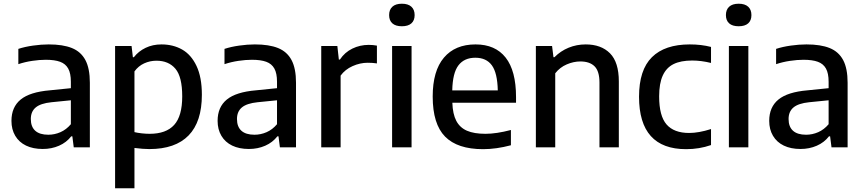

<svg xmlns="http://www.w3.org/2000/svg" viewBox="-20 -791 4636 1031"><path d="M462.5 -346.5V0H376L368.5 -59H362.5Q337 -26 297 -8.5Q257 9 209.5 9Q157.5 9 119.8 -9.2Q82 -27.5 61.8 -61.8Q41.5 -96 41.5 -142Q41.5 -216 91 -256.5Q140.5 -297 247.5 -306L360.5 -317.5V-352Q360.5 -397.5 346.2 -423Q332 -448.5 302.8 -459.2Q273.5 -470 225.5 -470Q192 -470 153.2 -464.2Q114.5 -458.5 78.5 -446.5V-528.5Q113.5 -540 157.5 -546.2Q201.5 -552.5 241.5 -552.5Q318 -552.5 366.2 -533Q414.5 -513.5 438.5 -468.5Q462.5 -423.5 462.5 -346.5ZM360.5 -124V-252.5L256 -242Q198 -236 171.8 -214Q145.5 -192 145.5 -152Q145.5 -110.5 169.2 -89Q193 -67.5 239.5 -67.5Q273 -67.5 304.5 -81.2Q336 -95 360.5 -124Z M598 -544H686.5L693.5 -484H699Q724 -516 762 -534.2Q800 -552.5 847 -552.5Q909.5 -552.5 958 -525Q1006.5 -497.5 1035.2 -437Q1064 -376.5 1064 -282Q1064 -137 992.8 -63.8Q921.5 9.5 782 9.5Q749 9.5 702 3.5V220H598ZM958.5 -273.5Q958.5 -378.5 922 -421.8Q885.5 -465 820 -465Q785.5 -465 754.2 -450.8Q723 -436.5 702 -407.5V-81.5Q719 -77.5 741 -75Q763 -72.5 783.5 -72.5Q872 -72.5 915.2 -120.2Q958.5 -168 958.5 -273.5Z M1569.5 -346.5V0H1483L1475.5 -59H1469.5Q1444 -26 1404 -8.5Q1364 9 1316.5 9Q1264.5 9 1226.8 -9.2Q1189 -27.5 1168.8 -61.8Q1148.5 -96 1148.5 -142Q1148.5 -216 1198 -256.5Q1247.5 -297 1354.5 -306L1467.5 -317.5V-352Q1467.5 -397.5 1453.2 -423Q1439 -448.5 1409.8 -459.2Q1380.5 -470 1332.5 -470Q1299 -470 1260.2 -464.2Q1221.5 -458.5 1185.5 -446.5V-528.5Q1220.5 -540 1264.5 -546.2Q1308.5 -552.5 1348.5 -552.5Q1425 -552.5 1473.2 -533Q1521.5 -513.5 1545.5 -468.5Q1569.5 -423.5 1569.5 -346.5ZM1467.5 -124V-252.5L1363 -242Q1305 -236 1278.8 -214Q1252.5 -192 1252.5 -152Q1252.5 -110.5 1276.2 -89Q1300 -67.5 1346.5 -67.5Q1380 -67.5 1411.5 -81.2Q1443 -95 1467.5 -124Z M1705 -544H1791.5L1799.5 -471.5H1805.5Q1831 -510 1872 -530Q1913 -550 1960 -550Q1982.5 -550 2004 -546V-450.5Q1981.5 -454 1954.5 -454Q1913.5 -454 1873.2 -436Q1833 -418 1809 -385V0H1705Z M2085.5 0V-544H2190V0ZM2069.5 -710Q2069.5 -739 2087 -755Q2104.5 -771 2138 -771Q2171.5 -771 2189 -755Q2206.5 -739 2206.5 -710Q2206.5 -681 2189 -665.5Q2171.5 -650 2138 -650Q2104.5 -650 2087 -665.5Q2069.5 -681 2069.5 -710Z M2751 -239.5H2409Q2411 -178.5 2430.2 -142Q2449.5 -105.5 2487.5 -89Q2525.5 -72.5 2587 -72.5Q2645.5 -72.5 2723.5 -93V-11Q2644.5 10 2574 10Q2436.5 10 2370 -57.5Q2303.5 -125 2303.5 -272.5Q2303.5 -410.5 2363.8 -481.5Q2424 -552.5 2533.5 -552.5Q2639.5 -552.5 2695.2 -481.8Q2751 -411 2751 -269.5ZM2408.5 -305.5H2653Q2651 -399.5 2621.2 -440.2Q2591.5 -481 2532.5 -481Q2473 -481 2441.8 -440.2Q2410.5 -399.5 2408.5 -305.5Z M2857.5 -544H2944.5L2952 -484H2957.5Q2990 -517 3033.2 -534.8Q3076.5 -552.5 3125 -552.5Q3208 -552.5 3255.5 -504.8Q3303 -457 3303 -353.5V0H3199V-348Q3199 -408.5 3172.8 -434.8Q3146.5 -461 3096.5 -461Q3060 -461 3023.2 -445.2Q2986.5 -429.5 2961.5 -397.5V0H2857.5Z M3411.5 -271.5Q3411.5 -415.5 3480.8 -484Q3550 -552.5 3684 -552.5Q3745.5 -552.5 3798 -539V-453Q3745 -466 3697 -466Q3635.5 -466 3596.8 -446.8Q3558 -427.5 3538.8 -385.2Q3519.5 -343 3519.5 -273.5Q3519.5 -168.5 3559.2 -122.8Q3599 -77 3680.5 -77Q3732 -77 3798 -98V-12Q3735 10 3664.5 10Q3411.5 10 3411.5 -271.5Z M3894 0V-544H3998.5V0ZM3878 -710Q3878 -739 3895.5 -755Q3913 -771 3946.5 -771Q3980 -771 3997.5 -755Q4015 -739 4015 -710Q4015 -681 3997.5 -665.5Q3980 -650 3946.5 -650Q3913 -650 3895.5 -665.5Q3878 -681 3878 -710Z M4531.5 -346.5V0H4445L4437.5 -59H4431.5Q4406 -26 4366 -8.5Q4326 9 4278.5 9Q4226.5 9 4188.8 -9.2Q4151 -27.5 4130.8 -61.8Q4110.5 -96 4110.5 -142Q4110.5 -216 4160 -256.5Q4209.5 -297 4316.5 -306L4429.5 -317.5V-352Q4429.5 -397.5 4415.2 -423Q4401 -448.5 4371.8 -459.2Q4342.5 -470 4294.5 -470Q4261 -470 4222.2 -464.2Q4183.5 -458.5 4147.5 -446.5V-528.5Q4182.5 -540 4226.5 -546.2Q4270.5 -552.5 4310.5 -552.5Q4387 -552.5 4435.2 -533Q4483.5 -513.5 4507.5 -468.5Q4531.5 -423.5 4531.5 -346.5ZM4429.5 -124V-252.5L4325 -242Q4267 -236 4240.8 -214Q4214.5 -192 4214.5 -152Q4214.5 -110.5 4238.2 -89Q4262 -67.5 4308.5 -67.5Q4342 -67.5 4373.5 -81.2Q4405 -95 4429.5 -124Z"/></svg>

Font: Encode Sans Medium
Style: Regular
Weight: 500
Designer: Multiple Designers
Foundry: Impallari Type
Version: Version 2.000